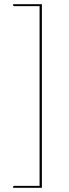

<svg xmlns="http://www.w3.org/2000/svg" viewBox="-20 -771 329 912"><path d="M179 121H42V118Q42 112 49 112H168V-742H49Q42 -742 42 -748V-751H179Z"/></svg>

Font: Lato 2
Style: Regular
Weight: 100
Designer: Lukasz Dziedzic with Adam Twardoch and Botio Nikoltchev
Foundry: tyPoland Lukasz Dziedzic
Version: Version 2.015; 2015-08-06; http://www.latofonts.com/